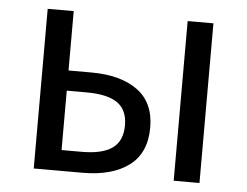

<svg xmlns="http://www.w3.org/2000/svg" viewBox="-44 -596 837 650"><g transform="rotate(5 374.5 -271.5)"><path d="M181.2 -542.6V-340.8H258.8Q358.8 -340.8 416.2 -298.8Q473.6 -256.8 473.6 -172.4Q473.6 -85.8 416.3 -42.9Q359 0 258.8 0H92.8V-542.6ZM387.8 -172.6Q387.8 -224.2 354 -248.2Q320.2 -272.2 249.4 -272.2H181.2V-70.4H249.4Q320.4 -70.4 354.1 -95.1Q387.8 -119.8 387.8 -172.6ZM656 -542.6V0H568.4V-542.6Z"/></g></svg>

Font: 寒蝉端黑体 Light
Style: Regular
Weight: 300
Designer: ChillDuanSans {Warren2060}; 
Source Han Sans {Ryoko NISHIZUKA 西塚涼子 (kana, bopomofo & ideographs); Paul D. Hunt (Latin, G
Foundry: ChillType&Adobe
Version: Version 1.300;Glyphs 3.3 (3306)